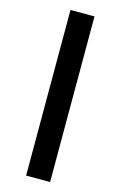

<svg xmlns="http://www.w3.org/2000/svg" viewBox="-151 -907 728 1159"><g transform="rotate(15 213.0 -327.5)"><path d="M288 190V-845H138V190Z"/></g></svg>

Font: Plus Jakarta Sans ExtraBold
Style: Regular
Weight: 800
Designer: Gumpita Rahayu
Foundry: Tokotype
Version: Version 2.071;gftools[0.9.30]